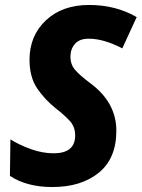

<svg xmlns="http://www.w3.org/2000/svg" viewBox="-20 -744 571 774"><path d="M191 10Q307 10 378 -47.5Q449 -105 449 -217Q449 -332 342 -410Q301 -441 282.5 -462.5Q264 -484 264 -516Q264 -546 282 -567Q300 -588 338 -588Q398 -588 473 -549L531 -675Q447 -724 339 -724Q231 -724 165 -662Q99 -600 99 -503Q99 -433 130 -387.5Q161 -342 205 -307Q240 -280 261.5 -256.5Q283 -233 283 -198Q283 -126 196 -126Q153 -126 107 -142Q61 -158 22 -182L20 -35Q88 10 191 10Z"/></svg>

Font: Noto Sans Display Extra
Style: Italic
Weight: 800
Italic angle: -12°
Designer: Monotype Design Team
Foundry: Monotype Imaging Inc.
Version: Version 1.900